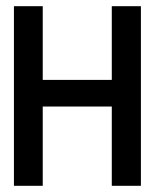

<svg xmlns="http://www.w3.org/2000/svg" viewBox="-20 -600 505 620"><path d="M25 0H118V-256H341V0H435V-580H341V-342H118V-580H25Z"/></svg>

Font: Charger Sport
Style: Bd
Weight: 700
Designer: Jasper
Foundry: Cannot Into Space Fonts
Version: Version 1.1